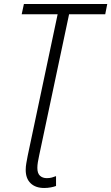

<svg xmlns="http://www.w3.org/2000/svg" viewBox="-20 -734 554 956"><path d="M200 202Q157 202 132.5 178.5Q108 155 108 112Q108 96 111 79Q114 62 118 41L267 -663H88L99 -714H514L504 -663H324L175 40Q171 58 168.5 73.5Q166 89 166 102Q166 129 179 141Q192 153 213 153Q227 153 238 150Q249 147 259 143V192Q249 196 233 199Q217 202 200 202Z"/></svg>

Font: Noto Sans SemiCondensed Light
Style: Italic
Weight: 300
Width: 4
Italic angle: -12°
Designer: Monotype Design Team
Foundry: Monotype Imaging Inc.
Version: Version 2.013; ttfautohint (v1.8.4.7-5d5b)